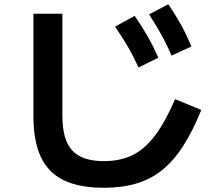

<svg xmlns="http://www.w3.org/2000/svg" viewBox="-20 -835 1040 908"><path d="M471 53Q356 53 282 17.5Q208 -18 173 -93Q138 -168 138 -287V-770H275V-287Q275 -174 321.5 -123.5Q368 -73 471 -73Q549 -73 607 -101.5Q665 -130 713.5 -194.5Q762 -259 808 -366L932 -315Q891 -214 845.5 -143.5Q800 -73 746 -30Q692 13 624.5 33Q557 53 471 53ZM635 -516Q612 -567 585 -613.5Q558 -660 524 -709L617 -760Q651 -711 678 -663.5Q705 -616 729 -562ZM791 -572Q769 -624 743 -671Q717 -718 685 -767L776 -815Q810 -765 836.5 -717Q863 -669 885 -615Z"/></svg>

Font: M PLUS 1
Style: Bold
Weight: 700
Designer: Coji Morishita
Foundry: UNDERFOREST DESIGN
Version: Version 1.001